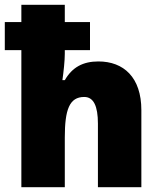

<svg xmlns="http://www.w3.org/2000/svg" viewBox="-23 -780 668 800"><path d="M247 -760H66V-688H-3V-571H66V0H247V-207C247 -323 266 -376 328 -376C367 -376 385 -338 385 -265V0H566V-321C566 -458 492 -524 387 -524C323 -524 278 -500 247 -446H237C242 -481 247 -527 247 -556V-571H352V-688H247Z"/></svg>

Font: Noto Sans Thai SemCond Blk
Style: Regular
Weight: 900
Width: 4
Designer: Monotype Design Team
Foundry: Monotype Imaging Inc.
Version: Version 2.002